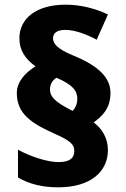

<svg xmlns="http://www.w3.org/2000/svg" viewBox="-20 -841 540 822"><path d="M52 -443C52 -351 119 -311 215 -268C285 -237 298 -221 298 -194C298 -166 281 -147 230 -147C185 -147 114 -169 57 -200V-81C105 -53 162 -39 229 -39C370 -39 442 -108 442 -198C442 -250 417 -290 381 -317C417 -343 453 -376 453 -443C453 -506 406 -558 292 -604C224 -632 207 -655 207 -677C207 -701 226 -713 260 -713C301 -713 351 -694 394 -671L442 -779C392 -803 328 -821 261 -821C134 -821 63 -761 63 -677C63 -627 87 -589 132 -557C93 -533 52 -494 52 -443ZM194 -458C194 -484 208 -500 222 -508C290 -479 311 -453 311 -418C311 -392 300 -376 291 -366L278 -373C219 -404 194 -425 194 -458Z"/></svg>

Font: Noto Sans Tamil UI Black
Style: Regular
Weight: 900
Designer: Jelle Bosma - Monotype Design Team
Foundry: Monotype Imaging Inc.
Version: Version 2.004